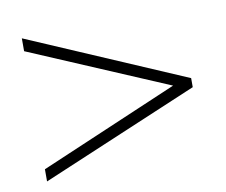

<svg xmlns="http://www.w3.org/2000/svg" viewBox="-55 -563 640 543"><g transform="rotate(-10 265.0 -291.5)"><path d="M39 -497 491 -303V-277L39 -86V-121L437 -291L39 -460Z"/></g></svg>

Font: Abril Fatface
Style: Regular
Weight: 400
Designer: Veronika Burian, Jos Scaglione
Foundry: TypeTogether
Version: Version 1.001